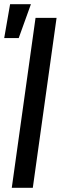

<svg xmlns="http://www.w3.org/2000/svg" viewBox="-45 -863 289 913"><path d="M3 -843 -25 -682H44L102 -843ZM111 30 224 -778H124L11 30Z"/></svg>

Font: Smiley Sans Oblique
Style: Regular
Weight: 400
Italic angle: -8°
Designer: oooooohmygosh, Nagisa Chen, Janine Sui, Heda Shi, Jian Li
Foundry: atelierAnchor
Version: Version 2.0.1